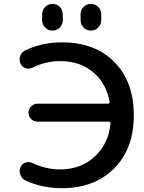

<svg xmlns="http://www.w3.org/2000/svg" viewBox="-20 -982 744 990"><path d="M173.8 -354.5Q154.3 -354.5 140.6 -368.2Q127 -381.8 127 -400.9Q127 -419.9 140.6 -433.6Q154.3 -447.3 173.8 -447.3H537.1Q541 -447.3 543.5 -450.2Q545.9 -453.1 544.9 -457Q529.3 -549.8 462.9 -607.4Q394.5 -667 290 -667Q216.8 -667 146.5 -632.8Q136.7 -627.9 126 -627.9Q119.1 -627.9 111.3 -630.9Q92.8 -636.7 85.9 -654.3Q81.1 -664.1 81.1 -674.8Q81.1 -683.6 84 -692.4Q90.8 -712.9 109.4 -721.7Q195.3 -763.7 299.8 -763.7Q469.7 -763.7 569.8 -662.1Q669.9 -560.5 669.9 -387.7Q669.9 -214.8 568.4 -113.3Q466.8 -11.7 299.8 -11.7Q196.3 -11.7 110.4 -51.8Q91.8 -60.5 85 -81.1Q81.1 -89.8 81.1 -98.6Q81.1 -109.4 85.9 -120.1Q92.8 -137.7 111.3 -143.6Q119.1 -146.5 127 -146.5Q136.7 -146.5 146.5 -141.6Q216.8 -108.4 290 -108.4Q397.5 -108.4 469.7 -175.8Q539.1 -240.2 549.8 -344.7Q550.8 -348.6 547.9 -351.6Q544.9 -354.5 541 -354.5ZM197.3 -877V-908.2Q197.3 -930.7 212.9 -946.3Q228.5 -961.9 250.5 -961.9Q272.5 -961.9 288.1 -946.3Q303.7 -930.7 303.7 -908.2V-877Q303.7 -855.5 288.1 -839.8Q272.5 -824.2 250.5 -824.2Q228.5 -824.2 212.9 -839.8Q197.3 -855.5 197.3 -877ZM395.5 -877V-908.2Q395.5 -930.7 411.1 -946.3Q426.8 -961.9 448.7 -961.9Q470.7 -961.9 486.3 -946.3Q502 -930.7 502 -908.2V-877Q502 -855.5 486.3 -839.8Q470.7 -824.2 448.7 -824.2Q426.8 -824.2 411.1 -839.8Q395.5 -855.5 395.5 -877Z"/></svg>

Font: Gen Jyuu GothicX Medium
Style: Regular
Weight: 500
Designer: Ryoko NISHIZUKA (kana &amp; ideographs); Paul D. Hunt (Latin, Greek &amp; Cyrillic); Wenlong ZHANG (bopomofo); Sandoll C
Version: Version 1.058.20140828